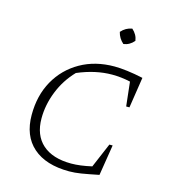

<svg xmlns="http://www.w3.org/2000/svg" viewBox="-108 -809 810 905"><g transform="rotate(15 296.5 -356.5)"><path d="M312 7Q198 7 135.5 -48Q73 -103 73 -205Q73 -300 113.5 -372Q154 -444 226 -485Q298 -526 392 -526Q419 -526 455 -521.5Q491 -517 532 -508L509 -358H493L480 -476Q435 -486 391 -486Q310 -486 223 -449Q174 -398 148 -332.5Q122 -267 122 -201Q122 -119 171.5 -75Q221 -31 312 -31Q355 -31 412 -44L463 -164H479L455 -14Q401 -3 370 2Q339 7 312 7ZM426 -720Q451 -698 455 -668Q434 -643 404 -639Q380 -660 373 -690Q395 -715 426 -720Z"/></g></svg>

Font: Piazzolla SC ExtraLight
Style: Italic
Weight: 200
Italic angle: -11.3°
Designer: Juan Pablo del Peral
Foundry: Huerta Tipografica
Version: Version 1.330